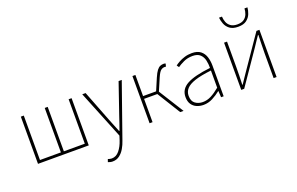

<svg xmlns="http://www.w3.org/2000/svg" viewBox="-108 -1161 2823 1827"><g transform="rotate(-20 1304.0 -248.0)"><path d="M96 0V-478H126V-28H338V-478H368V-28H580V-478H610V0Z M772 222Q760 222 747.5 219Q735 216 726 212L736 184Q744 187 754.5 189.5Q765 192 774 192Q819 192 851 153Q883 114 902 56L916 12L718 -478H752L874 -164Q886 -134 900.5 -98Q915 -62 928 -30H932Q944 -62 956 -98Q968 -134 978 -164L1086 -478H1118L926 68Q914 105 893.5 140.5Q873 176 843 199Q813 222 772 222Z M1226 0V-478H1256V-264H1388L1440 -386Q1459 -430 1475.5 -451Q1492 -472 1508.5 -479Q1525 -486 1544 -486Q1556 -486 1564 -482L1556 -452Q1552 -454 1549.5 -454Q1547 -454 1542 -454Q1523 -454 1505.5 -441Q1488 -428 1466 -378L1412 -252L1570 0H1536L1390 -236H1256V0Z M1770 12Q1733 12 1701.5 -1.5Q1670 -15 1651 -43.5Q1632 -72 1632 -117Q1632 -197 1708 -238.5Q1784 -280 1946 -298Q1947 -337 1938.5 -375Q1930 -413 1904 -437.5Q1878 -462 1828 -462Q1777 -462 1736 -442.5Q1695 -423 1672 -406L1656 -428Q1671 -440 1697 -454.5Q1723 -469 1757 -479.5Q1791 -490 1830 -490Q1886 -490 1918 -465Q1950 -440 1963 -399Q1976 -358 1976 -310V0H1950L1946 -64H1944Q1907 -34 1862.5 -11Q1818 12 1770 12ZM1772 -16Q1816 -16 1857 -37Q1898 -58 1946 -98V-272Q1841 -260 1779.5 -239.5Q1718 -219 1691 -189Q1664 -159 1664 -118Q1664 -63 1696.5 -39.5Q1729 -16 1772 -16Z M2154 0V-478H2184V-224Q2184 -184 2183 -137Q2182 -90 2180 -42H2184Q2199 -65 2219 -94.5Q2239 -124 2254 -146L2482 -478H2512V0H2482V-254Q2482 -294 2483.5 -341Q2485 -388 2486 -436H2482Q2467 -414 2447 -384.5Q2427 -355 2412 -332L2184 0ZM2334 -574Q2279 -574 2248.5 -597.5Q2218 -621 2205.5 -654.5Q2193 -688 2190 -718H2220Q2221 -689 2231.5 -661.5Q2242 -634 2267 -616Q2292 -598 2334 -598Q2377 -598 2401.5 -616Q2426 -634 2436.5 -661.5Q2447 -689 2448 -718H2478Q2476 -688 2463 -654.5Q2450 -621 2419.5 -597.5Q2389 -574 2334 -574Z"/></g></svg>

Font: Source Sans Variable
Style: Regular
Weight: 200
Designer: Paul D. Hunt
Foundry: Adobe Systems Incorporated
Version: Version 3.006;hotconv 1.0.111;makeotfexe 2.5.65597